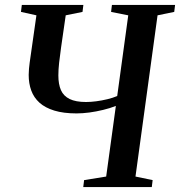

<svg xmlns="http://www.w3.org/2000/svg" viewBox="-20 -763 734 783"><path d="M319.5 0 323 -28.5 413 -43 452.5 -331Q428.5 -321.5 400.5 -314.8Q372.5 -308 344.5 -304.2Q316.5 -300.5 292 -300.5Q239 -300.5 201.5 -312Q164 -323.5 141 -344.2Q118 -365 107.5 -393.8Q97 -422.5 97 -457.5Q97 -469.5 98.2 -482.5Q99.5 -495.5 101 -507.5L128.5 -700.5L65.5 -714.5L69 -743H320L316.5 -714.5L248 -700.5L229 -569Q224.5 -536.5 221.2 -507.8Q218 -479 218 -455.5Q218 -419.5 228.5 -395.5Q239 -371.5 264 -359.2Q289 -347 331 -347Q350 -347 372.8 -350Q395.5 -353 418.2 -358.5Q441 -364 458 -371.5L503 -700.5L433 -714.5L436.5 -743H694L690.5 -714.5L622.5 -700.5L532.5 -43L602.5 -28.5L599 0Z"/></svg>

Font: Merriweather 96pt Medium
Style: Italic
Weight: 500
Italic angle: -7.8°
Version: Version 2.101